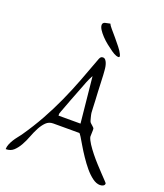

<svg xmlns="http://www.w3.org/2000/svg" viewBox="-160 -989 943 1105"><g transform="rotate(20 312.0 -437.0)"><path d="M3.9 1Q3.9 -14.6 10.3 -29.8Q16.6 -44.9 25.4 -59.1Q34.2 -73.2 44.4 -85.9Q54.7 -98.6 62.5 -109.4Q110.4 -178.7 147.5 -245.6Q184.6 -312.5 215.8 -381.3Q247.1 -450.2 274.4 -522Q301.8 -593.8 330.1 -670.9Q334 -679.7 338.4 -683.1Q342.8 -686.5 350.6 -686.5Q360.4 -686.5 367.2 -677.2Q374 -668 377.4 -656.2Q380.9 -644.5 382.3 -633.3Q383.8 -622.1 383.8 -618.2Q384.8 -611.3 385.7 -592.3Q386.7 -573.2 387.7 -547.4Q388.7 -521.5 390.1 -491.2Q391.6 -460.9 393.1 -435.1Q394.5 -409.2 395 -390.1Q395.5 -371.1 396.5 -363.3Q396.5 -360.4 398.4 -352.5Q400.4 -344.7 402.3 -336.4Q404.3 -328.1 406.7 -320.3Q409.2 -312.5 411.1 -310.5Q411.1 -309.6 415.5 -305.7Q419.9 -301.8 424.8 -297.4Q429.7 -293 433.6 -289.1Q437.5 -285.2 437.5 -284.2Q438.5 -282.2 438.5 -274.4Q438.5 -266.6 438 -257.8Q437.5 -249 437.5 -240.7Q437.5 -232.4 437.5 -231.4Q442.4 -213.9 457 -191.4Q471.7 -168.9 491.2 -144.5Q510.7 -120.1 532.2 -96.7Q553.7 -73.2 571.3 -54.7Q588.9 -36.1 600.6 -23.9Q612.3 -11.7 612.3 -9.8Q612.3 0 604 4.9Q595.7 9.8 584 9.8Q561.5 9.8 537.6 -7.8Q513.7 -25.4 491.2 -52.2Q468.8 -79.1 447.8 -110.4Q426.8 -141.6 411.1 -168.5Q395.5 -195.3 384.3 -213.4Q373 -231.4 370.1 -231.4H210.9Q184.6 -231.4 167 -213.9Q149.4 -196.3 135.7 -170.4Q122.1 -144.5 110.8 -114.7Q99.6 -85 85 -59.1Q70.3 -33.2 51.8 -16.1Q33.2 1 3.9 1ZM330.1 -564.5Q329.1 -563.5 327.1 -559.6Q325.2 -555.7 323.2 -551.8Q321.3 -547.9 318.8 -543.5Q316.4 -539.1 316.4 -538.1Q308.6 -521.5 299.3 -496.1Q290 -470.7 279.3 -444.3L258.8 -391.6Q249 -365.2 241.2 -344.7Q233.4 -324.2 228.5 -311Q223.6 -297.9 223.6 -296.9V-284.2H358.4ZM323.2 -883.8Q326.2 -875 341.8 -856.9Q357.4 -838.9 375.5 -817.4Q393.6 -795.9 410.2 -774.9Q426.8 -753.9 433.6 -739.3Q441.4 -723.6 436.5 -720.2Q431.6 -716.8 418.5 -721.2Q405.3 -725.6 387.2 -738.3Q369.1 -751 350.1 -766.1Q331.1 -781.2 314.5 -798.8Q297.9 -816.4 288.1 -832Q278.3 -847.7 278.3 -859.9Q278.3 -872.1 291 -877Z"/></g></svg>

Font: The Girl Next Door
Style: Regular
Weight: 400
Designer: Kimberly Geswein
Foundry: Kimberly Geswein
Version: Version 1.002 2010